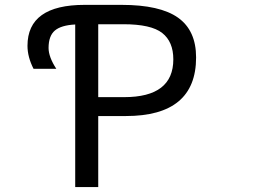

<svg xmlns="http://www.w3.org/2000/svg" viewBox="-20 -752 1040 774"><path d="M376 -654.3V-360.4H480.5Q678.7 -360.4 678.7 -512.7Q678.7 -584 633.8 -619.1Q588.9 -654.3 477.5 -654.3ZM283.2 -653.3Q226.6 -650.4 201.2 -628.9Q175.8 -607.4 175.8 -558.6Q175.8 -522.5 207 -474.6H115.2Q90.8 -522.5 90.8 -567.4Q90.8 -732.4 321.3 -732.4H469.7Q625 -732.4 697.8 -680.7Q770.5 -628.9 770.5 -520.5Q770.5 -284.2 487.3 -284.2H376V2H283.2Z"/></svg>

Font: GenEi Gothic M Regular
Style: Regular
Weight: 400
Designer: o_tamon (Modified); [Source Han Sans]
Ryoko NISHIZUKA  (kana & ideographs); Paul D. Hunt (Latin, Greek & Cyrillic); Wenl
Version: Version 1.1a;Original Version 1.004